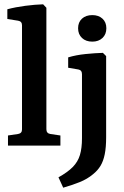

<svg xmlns="http://www.w3.org/2000/svg" viewBox="-20 -675 576 890"><path d="M195 -76Q195 -57 213 -54L260 -47V0H17V-47L64 -54Q82 -57 82 -75V-558Q82 -576 64 -579L14 -587V-632Q51 -642 97 -648Q143 -654 180 -655L195 -639ZM472 -415V-39Q472 8 465.5 40Q459 72 446 93.5Q433 115 412 132Q385 155 348.5 169.5Q312 184 273 195L251 147Q294 123 317.5 99Q341 75 350.5 43.5Q360 12 360 -34V-331Q360 -350 343 -353L296 -361V-409Q332 -420 376.5 -424.5Q421 -429 457 -430ZM473 -544Q473 -516 455 -499Q437 -482 408 -482Q378 -482 360 -499Q342 -516 342 -544Q342 -572 360 -588.5Q378 -605 408 -605Q437 -605 455 -588.5Q473 -572 473 -544Z"/></svg>

Font: Yrsa SemiBold
Style: Regular
Weight: 600
Version: Version 2.004